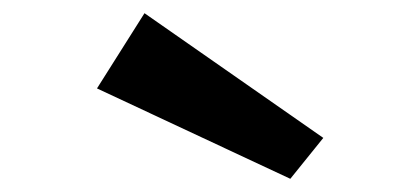

<svg xmlns="http://www.w3.org/2000/svg" viewBox="-20 -743 606 291"><path d="M420 -472 127 -609 199 -723 470 -534Z"/></svg>

Font: Lil Grotesk Black
Style: Regular
Weight: 900
Designer: Bastien Sozeau
Foundry: NBR — Bastien Sozeau
Version: Version 3.003; ttfautohint (v1.8.4.7-5d5b);gftools[0.9.33]